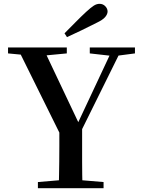

<svg xmlns="http://www.w3.org/2000/svg" viewBox="-20 -983 735 1003"><path d="M317 -809Q346 -838 374.5 -867Q403 -896 430 -921Q455 -944 470 -953.5Q485 -963 500 -963Q518 -963 530 -950.5Q542 -938 542 -923Q542 -909 529.5 -894Q517 -879 483 -863Q446 -844 407.5 -825.5Q369 -807 330 -789ZM178 0V-32L332 -45H365L521 -32V0ZM287 0Q288 -39 288.5 -71Q289 -103 289.5 -138.5Q290 -174 290 -220Q290 -266 290 -332H409Q409 -267 409 -221Q409 -175 409 -139.5Q409 -104 409.5 -71.5Q410 -39 411 0ZM308 -254 70 -735H204L403 -315H375L382 -330L572 -735H620L382 -254ZM22 -704V-735H329V-704L193 -691H159ZM449 -704V-735H685V-704L586 -691H564Z"/></svg>

Font: Noto Serif TC SemiBold
Style: Regular
Weight: 600
Version: Version 2.002-H1;hotconv 1.1.0;makeotfexe 2.6.0